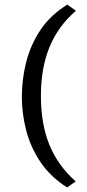

<svg xmlns="http://www.w3.org/2000/svg" viewBox="-20 -656 382 841"><path d="M273.9 165Q200.2 118.2 156.7 53Q113.3 -12.2 94.5 -85.7Q75.7 -159.2 75.7 -231Q75.7 -309.1 95 -385Q114.3 -460.9 158 -525.9Q201.7 -590.8 274.9 -635.7L312.5 -608.9Q234.4 -541.5 196.8 -449.7Q159.2 -357.9 159.2 -235.8Q159.2 -113.8 195.8 -22.9Q232.4 67.9 311.5 138.7Z"/></svg>

Font: Kameron
Style: Regular
Weight: 400
Designer: Vernon Adams
Foundry: Vernon Adams
Version: Version 1.100